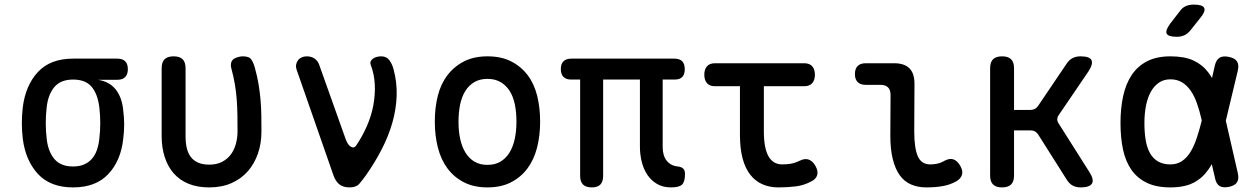

<svg xmlns="http://www.w3.org/2000/svg" viewBox="-20 -805 5440 835"><path d="M490 -458H406Q457 -450 484 -415Q511 -380 516 -324Q520 -294 520 -263.5Q520 -233 516 -202Q506 -107 451.5 -48.5Q397 10 298 10Q199 10 145 -48.5Q91 -107 79 -202Q75 -236 75 -270Q75 -304 79 -338Q91 -434 145 -492Q199 -550 298 -550H490Q513 -550 524.5 -538.5Q536 -527 536 -504Q536 -482 524.5 -470Q513 -458 490 -458ZM298 -81Q325 -81 345 -89.5Q365 -98 379 -113.5Q393 -129 401 -151.5Q409 -174 412 -202Q416 -236 416 -270Q416 -304 412 -338Q405 -396 378.5 -427.5Q352 -459 298 -459Q244 -459 216.5 -426.5Q189 -394 183 -338Q179 -304 179 -270Q179 -236 183 -202Q189 -146 216.5 -113.5Q244 -81 298 -81Z M683 -508Q683 -535 696 -547.5Q709 -560 735 -560Q761 -560 774 -547.5Q787 -535 787 -508V-213Q787 -185 792 -162.5Q797 -140 809 -123.5Q821 -107 841 -98Q861 -89 890 -89Q923 -89 946.5 -101.5Q970 -114 984.5 -134Q999 -154 1006 -180Q1013 -206 1013 -233Q1013 -271 1012.5 -305Q1012 -339 1009.5 -372Q1007 -405 1001.5 -438Q996 -471 986 -508Q985 -512 984.5 -515Q984 -518 984 -521Q984 -543 1001.5 -551.5Q1019 -560 1037 -560Q1064 -560 1073.5 -545.5Q1083 -531 1089 -508Q1099 -472 1104.5 -438.5Q1110 -405 1113 -371.5Q1116 -338 1116.5 -304Q1117 -270 1117 -233Q1117 -182 1102 -138Q1087 -94 1058.5 -61Q1030 -28 987.5 -9Q945 10 890 10Q838 10 799.5 -6Q761 -22 735.5 -51Q710 -80 696.5 -121.5Q683 -163 683 -213Z M1430 -43 1270 -502Q1266 -514 1268 -524.5Q1270 -535 1276 -543Q1282 -551 1292 -555.5Q1302 -560 1314 -560Q1334 -560 1348.5 -550Q1363 -540 1369 -521L1484 -198Q1493 -174 1506.5 -166.5Q1520 -159 1529 -172Q1556 -212 1575.5 -256.5Q1595 -301 1603.5 -346.5Q1612 -392 1610 -436.5Q1608 -481 1593 -521Q1589 -531 1592 -538Q1595 -545 1602 -550Q1609 -555 1618.5 -557.5Q1628 -560 1638 -560Q1661 -560 1673.5 -543Q1686 -526 1692 -502Q1707 -446 1705 -388Q1703 -330 1686.5 -272Q1670 -214 1640.5 -156.5Q1611 -99 1571 -42Q1555 -20 1542 -5Q1529 10 1500 10Q1472 10 1455.5 -3.5Q1439 -17 1430 -43Z M2100 10Q2041 10 1998 -12Q1955 -34 1926.5 -72Q1898 -110 1884.5 -162.5Q1871 -215 1871 -276Q1871 -337 1884 -388.5Q1897 -440 1926 -478Q1955 -516 1998 -538Q2041 -560 2100 -560Q2160 -560 2203 -538Q2246 -516 2274.5 -478.5Q2303 -441 2316 -389Q2329 -337 2329 -276Q2329 -215 2315.5 -162.5Q2302 -110 2273.5 -72Q2245 -34 2202 -12Q2159 10 2100 10ZM2100 -88Q2133 -88 2156.5 -102Q2180 -116 2195.5 -141Q2211 -166 2218.5 -200.5Q2226 -235 2226 -276Q2226 -317 2219 -351Q2212 -385 2196.5 -409.5Q2181 -434 2157 -448Q2133 -462 2100 -462Q2067 -462 2043 -448Q2019 -434 2003.5 -409Q1988 -384 1981 -350Q1974 -316 1974 -275Q1974 -234 1981.5 -200Q1989 -166 2004.5 -141Q2020 -116 2043.5 -102Q2067 -88 2100 -88Z M2898 10Q2863 10 2837.5 -5Q2812 -20 2795.5 -44.5Q2779 -69 2771 -101Q2763 -133 2763 -168V-459H2603V-40Q2603 -15 2591 -2.5Q2579 10 2554 10Q2528 10 2515.5 -2.5Q2503 -15 2503 -40V-459H2464Q2442 -459 2430.5 -470.5Q2419 -482 2419 -505Q2419 -527 2430.5 -538.5Q2442 -550 2465 -550H2912Q2936 -550 2947 -538.5Q2958 -527 2958 -504Q2958 -481 2947 -470Q2936 -459 2914 -459H2862V-165Q2862 -128 2879.5 -106Q2897 -84 2928 -81Q2944 -79 2951.5 -71.5Q2959 -64 2959 -49Q2959 -14 2946 -2Q2933 10 2898 10Z M3477 -530Q3501 -530 3512.5 -516.5Q3524 -503 3524 -480Q3524 -457 3512.5 -443.5Q3501 -430 3477 -430H3302V-234Q3302 -161 3322 -125.5Q3342 -90 3382 -90Q3401 -90 3419 -93Q3437 -96 3458 -106Q3480 -117 3497 -111Q3514 -105 3526 -84Q3539 -62 3534 -44Q3529 -26 3508 -16Q3477 1 3441.5 5.5Q3406 10 3365 10Q3327 10 3296 -3.5Q3265 -17 3243 -45Q3221 -73 3209.5 -116Q3198 -159 3198 -218V-430H3089Q3066 -430 3054.5 -443.5Q3043 -457 3043 -480Q3043 -503 3054.5 -516.5Q3066 -530 3090 -530Z M3956 -234Q3956 -161 3971.5 -125.5Q3987 -90 4026 -90Q4042 -90 4057.5 -93.5Q4073 -97 4088 -106Q4111 -118 4127.5 -111.5Q4144 -105 4156 -84Q4169 -62 4163.5 -44.5Q4158 -27 4138 -16Q4111 -1 4079 4.5Q4047 10 4009 10Q3971 10 3941.5 -3Q3912 -16 3892.5 -43.5Q3873 -71 3862.5 -113.5Q3852 -156 3852 -215L3853 -392Q3853 -414 3842 -425Q3831 -436 3809 -436H3745Q3722 -436 3710 -448Q3698 -460 3698 -483Q3698 -506 3710 -518Q3722 -530 3745 -530H3868Q3913 -530 3935 -508Q3957 -486 3957 -441Z M4338 10Q4312 10 4299 -2.5Q4286 -15 4286 -42V-508Q4286 -535 4299 -547.5Q4312 -560 4338 -560Q4364 -560 4377 -547.5Q4390 -535 4390 -508V-327H4462Q4472 -327 4480.5 -331.5Q4489 -336 4495 -345L4618 -527Q4629 -544 4644 -552Q4659 -560 4679 -560Q4718 -560 4726.5 -544Q4735 -528 4714 -495L4584 -304Q4578 -295 4578 -286Q4578 -277 4584 -268L4717 -58Q4739 -24 4729 -7Q4719 10 4680 10Q4660 10 4645 2Q4630 -6 4619 -24L4495 -220Q4489 -229 4481 -233.5Q4473 -238 4462 -238H4390V-42Q4390 -15 4377 -2.5Q4364 10 4338 10Z M5157 -673Q5145 -658 5130.5 -651.5Q5116 -645 5098 -645Q5061 -645 5054 -658.5Q5047 -672 5069 -702L5110 -755Q5122 -772 5137 -778.5Q5152 -785 5172 -785Q5210 -785 5217 -770.5Q5224 -756 5200 -727ZM5363 -53Q5369 -27 5360 -12.5Q5351 2 5325 7.5Q5299 13 5284 4Q5269 -5 5264 -31L5250 -91Q5242 -77 5234 -66Q5209 -30 5170 -10Q5131 10 5070 10Q5009 10 4967.5 -10Q4926 -30 4900.5 -66.5Q4875 -103 4864 -154.5Q4853 -206 4853 -270Q4853 -334 4864.5 -387Q4876 -440 4901.5 -478.5Q4927 -517 4968.5 -538.5Q5010 -560 5070 -560Q5131 -560 5170 -542Q5209 -524 5234 -491Q5243 -479 5251 -466L5263 -519Q5269 -545 5284 -554Q5299 -563 5325 -557.5Q5351 -552 5360 -537.5Q5369 -523 5363 -497L5311 -280ZM5206 -283Q5197 -323 5185.5 -355.5Q5174 -388 5158 -411Q5142 -434 5120.5 -447Q5099 -460 5070 -460Q5041 -460 5020 -445.5Q4999 -431 4985 -406Q4971 -381 4964 -346Q4957 -311 4957 -270Q4957 -229 4962.5 -196Q4968 -163 4981 -139.5Q4994 -116 5016 -103Q5038 -90 5070 -90Q5099 -90 5120.5 -104.5Q5142 -119 5157.5 -144.5Q5173 -170 5184.5 -204.5Q5196 -239 5206 -279Z"/></svg>

Font: Maple Mono Normal NL Medium
Style: Regular
Weight: 500
Monospace: yes
Designer: subframe7536
Version: Version 7.000